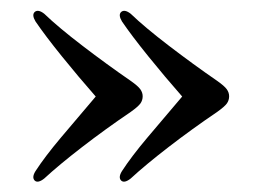

<svg xmlns="http://www.w3.org/2000/svg" viewBox="-20 -422 493 362"><path d="M412 -240.5Q412 -233 407.8 -227Q403.5 -221 389.5 -211Q341.5 -178.5 297.5 -144.5Q253.5 -110.5 226.5 -85.5Q214.5 -76 208.5 -81.5Q202.5 -87.5 210 -99.5Q227.5 -126.5 257.8 -162.5Q288 -198.5 323.5 -240Q291 -277 259.5 -316Q228 -355 210 -381.5Q202.5 -394 208.5 -399.5Q215 -405 226.5 -396Q253 -370.5 298.8 -335.5Q344.5 -300.5 389.5 -269.5Q403 -260 407.5 -253.8Q412 -247.5 412 -240.5ZM249 -240.5Q249 -233 244.8 -227Q240.5 -221 226.5 -211Q178.5 -178.5 134.5 -144.5Q90.5 -110.5 63.5 -85.5Q51.5 -76 45.5 -81.5Q39.5 -87.5 47 -99.5Q64.5 -126.5 94.8 -162.5Q125 -198.5 160.5 -240Q128 -277 96.5 -316Q65 -355 47 -381.5Q39.5 -394 45.5 -399.5Q52 -405 63.5 -396Q90 -370.5 135.8 -335.5Q181.5 -300.5 226.5 -269.5Q240 -260 244.5 -253.8Q249 -247.5 249 -240.5Z"/></svg>

Font: Fraunces 144pt S050
Style: Regular
Weight: 400
Version: Version 1.000; ttfautohint (v1.8.3)